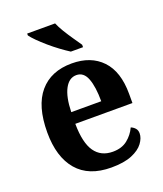

<svg xmlns="http://www.w3.org/2000/svg" viewBox="-142 -860 818 963"><g transform="rotate(-20 267.0 -378.0)"><path d="M286 10Q166 10 104.5 -62Q43 -134 43 -265Q43 -406 104 -477.5Q165 -549 276 -549Q378 -549 436.5 -487.5Q495 -426 495 -307V-258H190Q191 -156 224 -109Q257 -62 320 -62Q368 -62 398.5 -86.5Q429 -111 445 -146Q458 -141 467.5 -130.5Q477 -120 477 -103Q477 -78 457.5 -51.5Q438 -25 396 -7.5Q354 10 286 10ZM351 -320Q351 -397 334 -441.5Q317 -486 278 -486Q239 -486 216 -443Q193 -400 191 -320ZM293 -606Q271 -620 244.5 -639.5Q218 -659 192.5 -681Q167 -703 147 -723Q127 -743 118 -756V-766H267Q276 -744 292.5 -717Q309 -690 327 -664Q345 -638 358 -619V-606Z"/></g></svg>

Font: Noto Serif Sinhala SemiCondensed
Style: Bold
Weight: 700
Width: 4
Designer: Jelle Bosma - Monotype Design Team
Foundry: Monotype Imaging Inc.
Version: Version 2.007; ttfautohint (v1.8.4.7-5d5b)